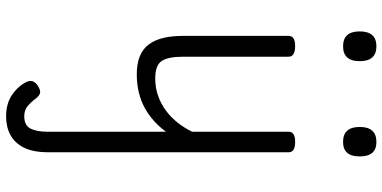

<svg xmlns="http://www.w3.org/2000/svg" viewBox="-340 -489 1284 645"><g transform="rotate(90 302.5 -166.0)"><path d="M370 456Q327 456 297.5 435.5Q268 415 254 386Q249 374 253.5 364.5Q258 355 270 348Q285 339 294 342.5Q303 346 311 357Q324 374 337 384.5Q350 395 370 395Q401 395 411.5 374Q422 353 422 318V-81Q406 -59 386 -41Q366 -23 342.5 -10Q319 3 290.5 10Q262 17 230 17Q194 17 169 7Q144 -3 129 -23Q114 -43 107 -72Q100 -101 100 -139V-493Q100 -504 108.5 -509.5Q117 -515 134 -515Q152 -515 161 -509.5Q170 -504 170 -493V-139Q170 -88 184.5 -66.5Q199 -45 243 -45Q275 -45 302.5 -55Q330 -65 352.5 -82Q375 -99 392.5 -121.5Q410 -144 422 -169V-493Q422 -504 430.5 -509.5Q439 -515 456 -515Q474 -515 482.5 -509.5Q491 -504 491 -493V314Q491 365 475.5 396Q460 427 433 441.5Q406 456 370 456ZM135 -676Q110 -676 97.5 -690Q85 -704 85 -732Q85 -760 97.5 -774Q110 -788 135 -788Q160 -788 172.5 -774Q185 -760 185 -732Q185 -704 172.5 -690Q160 -676 135 -676ZM456 -676Q431 -676 418.5 -690Q406 -704 406 -732Q406 -760 418.5 -774Q431 -788 456 -788Q481 -788 493 -774Q505 -760 505 -732Q505 -704 493 -690Q481 -676 456 -676Z"/></g></svg>

Font: Playwrite US Modern Light
Style: Regular
Weight: 300
Designer: Veronika Burian, José Scaglione
Foundry: TypeTogether
Version: Version 1.003